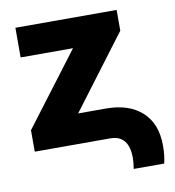

<svg xmlns="http://www.w3.org/2000/svg" viewBox="-77 -597 737 809"><g transform="rotate(-10 291.5 -192.0)"><path d="M32.2 -91.8 266.6 -401.4H42.5V-528.3H475.6V-439.5L240.2 -127H360.4Q458.5 -126.5 513.7 -75.7Q568.8 -24.9 568.8 68.4Q568.8 112.3 560.5 144H430.2Q434.6 116.7 434.6 98.1Q434.6 0 355 0H32.2Z"/></g></svg>

Font: Roboto Black
Style: Regular
Weight: 900
Designer: Google
Version: Version 2.134; 2016